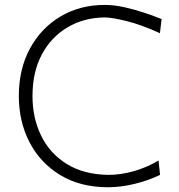

<svg xmlns="http://www.w3.org/2000/svg" viewBox="-20 -766 744 796"><path d="M428.2 10.3Q313.5 10.3 230.5 -39.8Q147.5 -89.8 102.8 -175.5Q58.1 -261.2 58.1 -368.2Q58.1 -479.5 104 -564.5Q149.9 -649.4 230.5 -697.5Q311 -745.6 414.1 -745.6Q453.6 -745.6 496.8 -735.8Q540 -726.1 580.1 -712.6Q620.1 -699.2 649.9 -687L643.1 -628.4Q565.9 -663.6 504.6 -678.7Q443.4 -693.8 412.6 -693.8Q326.7 -692.4 259.3 -652.3Q191.9 -612.3 153.3 -539.8Q114.7 -467.3 114.7 -367.7Q114.7 -277.3 150.4 -203.9Q186 -130.4 256.3 -86.4Q326.7 -42.5 429.7 -41Q481 -41 535.6 -56.6Q590.3 -72.3 637.2 -100.6L643.6 -41Q598.1 -18.6 540.3 -4.2Q482.4 10.3 428.2 10.3Z"/></svg>

Font: Pinar DS1 Light
Style: Regular
Weight: 300
Designer: Amin Abedi
Version: Version 3.000